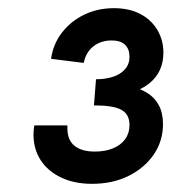

<svg xmlns="http://www.w3.org/2000/svg" viewBox="-20 -932 420 470"><path d="M205 -482Q162 -482 129.5 -497.5Q97 -513 79.5 -540Q62 -567 62 -603Q62 -608 62.5 -613.5Q63 -619 64 -625H145Q145 -622 145 -620Q145 -618 145 -618Q145 -589 162.5 -575Q180 -561 212 -561Q238 -561 257 -569Q276 -577 286.5 -591.5Q297 -606 297 -626Q297 -639 292 -648.5Q287 -658 276.5 -663.5Q266 -669 249.5 -671.5Q233 -674 210 -674L215 -738Q238 -738 256.5 -744Q275 -750 286 -762.5Q297 -775 297 -793Q297 -812 286 -822.5Q275 -833 253 -833Q235 -833 220.5 -826Q206 -819 197 -806.5Q188 -794 185 -778L105 -788Q110 -824 131.5 -852Q153 -880 186 -896Q219 -912 259 -912Q296 -912 323 -898Q350 -884 365 -859Q380 -834 380 -803Q380 -780 371.5 -761Q363 -742 345 -727.5Q327 -713 298 -704V-721Q322 -716 340.5 -704.5Q359 -693 369 -674Q379 -655 379 -628Q379 -587 356.5 -554Q334 -521 295 -501.5Q256 -482 205 -482Z"/></svg>

Font: Hanken Grotesk ExtraBold
Style: Italic
Weight: 800
Italic angle: -8°
Designer: Alfredo Marco Pradil
Foundry: Hanken Design Co.
Version: Version 3.013